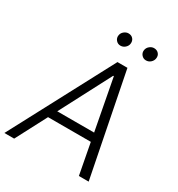

<svg xmlns="http://www.w3.org/2000/svg" viewBox="-228 -1050 1096 1184"><g transform="rotate(30 320.0 -457.5)"><path d="M52.2 0H-17.4L367.9 -727.3H438.9L582.7 0H513.1L471.6 -219.1H166.9ZM198.2 -278.8H460.6L392 -641H387.4ZM514.2 -823.9Q495 -823.9 482.2 -839Q469.5 -854 473 -874.3Q476.2 -891.7 490.4 -903.2Q504.6 -914.8 521 -914.8Q542.3 -914.8 554.7 -900.4Q567.1 -886 563.2 -864.7Q560.4 -848.4 546.7 -836.1Q533 -823.9 514.2 -823.9ZM332.4 -823.9Q313.2 -823.9 300.4 -839.1Q287.6 -854.4 291.2 -874.3Q294 -891.7 308.4 -903.2Q322.8 -914.8 339.1 -914.8Q360.4 -914.8 372.5 -900.4Q384.6 -886 381.4 -864.7Q378.9 -848.7 365.1 -836.3Q351.2 -823.9 332.4 -823.9Z"/></g></svg>

Font: Inter UI Light
Style: Italic
Weight: 300
Italic angle: 9.39999°
Designer: Rasmus Andersson
Foundry: rsms
Version: 3.2;8d6f07862